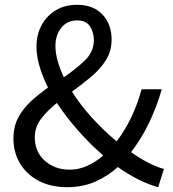

<svg xmlns="http://www.w3.org/2000/svg" viewBox="-20 -767 720 800"><path d="M211 -575Q211 -545 220.5 -512Q230 -479 246 -445Q296 -479 333.5 -515Q371 -551 371 -600Q371 -632 355 -657Q339 -682 302 -682Q260 -682 235.5 -651.5Q211 -621 211 -575ZM259 13Q193 13 142.5 -13Q92 -39 64 -85Q36 -131 36 -190Q36 -240 56.5 -278Q77 -316 110 -346Q143 -376 180 -402Q158 -446 145 -489.5Q132 -533 132 -573Q132 -622 153 -661.5Q174 -701 212 -724Q250 -747 301 -747Q369 -747 407 -706.5Q445 -666 445 -602Q445 -554 421 -516Q397 -478 359 -446.5Q321 -415 280 -385Q316 -328 365 -274.5Q414 -221 466 -178Q535 -268 570 -395H654Q633 -322 601.5 -256Q570 -190 526 -133Q601 -80 663 -63L639 13Q559 -9 471 -71Q429 -33 376.5 -10Q324 13 259 13ZM125 -195Q125 -134 167 -97Q209 -60 270 -60Q308 -60 343.5 -76Q379 -92 410 -119Q356 -166 306 -222.5Q256 -279 217 -338Q178 -307 151.5 -272.5Q125 -238 125 -195Z"/></svg>

Font: Source Han Sans SC
Style: Regular
Weight: 400
Designer: Ryoko NISHIZUKA 西塚涼子 (kana, bopomofo & ideographs); Paul D. Hunt (Latin, Greek & Cyrillic); Sandoll Communications 산돌커뮤니
Foundry: Adobe
Version: Version 2.002;hotconv 1.0.116;makeotfexe 2.5.65601; ttfautoh